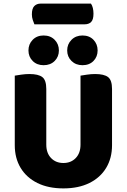

<svg xmlns="http://www.w3.org/2000/svg" viewBox="-20 -1028 704 1066"><path d="M450 -893H171Q167 -902 162 -917Q157 -932 157 -948Q157 -981 170.5 -994.5Q184 -1008 206 -1008H485Q492 -998 495.5 -983.5Q499 -969 499 -952Q499 -919 486 -906Q473 -893 450 -893ZM332 18Q248 18 187.5 -12Q127 -42 94.5 -96Q62 -150 62 -222V-283H237V-225Q237 -178 263.5 -150.5Q290 -123 332 -123Q374 -123 400.5 -150.5Q427 -178 427 -225V-283H602V-222Q602 -150 569.5 -96Q537 -42 476.5 -12Q416 18 332 18ZM237 -256H62V-608Q74 -610 97.5 -613.5Q121 -617 143 -617Q193 -617 215 -600Q237 -583 237 -534ZM602 -254H427V-608Q439 -610 462.5 -613.5Q486 -617 508 -617Q558 -617 580 -600Q602 -583 602 -534ZM307 -748Q307 -713 283.5 -689.5Q260 -666 222 -666Q185 -666 161.5 -689.5Q138 -713 138 -748Q138 -783 161.5 -807Q185 -831 222 -831Q260 -831 283.5 -807Q307 -783 307 -748ZM522 -748Q522 -713 499 -689.5Q476 -666 438 -666Q401 -666 377 -689.5Q353 -713 353 -748Q353 -783 377 -807Q401 -831 438 -831Q476 -831 499 -807Q522 -783 522 -748Z"/></svg>

Font: Baloo Tamma 2 ExtraBold
Style: Regular
Weight: 800
Designer: Divya Kowshik, Shuchita Grover and Ek Type
Foundry: Ek Type
Version: Version 1.700